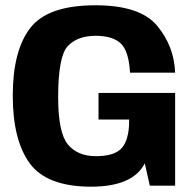

<svg xmlns="http://www.w3.org/2000/svg" viewBox="-20 -701 740 725"><path d="M325.7 4Q482.2 3.2 526.7 -84.2L545.7 0H641.3V-350H352V-249.7H467.6L467.2 -225.9Q462.8 -161.7 434.3 -136.5Q405.8 -111.3 341.8 -111.3Q273 -111.3 236.3 -155.6Q199.6 -199.9 199.6 -334.2Q199.6 -488.8 236.3 -527.3Q273 -565.8 340.6 -565.8Q406 -565.8 436.3 -536.6Q466.6 -507.3 471 -426.5H641.3Q637.6 -526.8 573.2 -603.9Q508.9 -681.1 340.3 -681.1Q160.4 -681.1 94.3 -595.4Q28.2 -509.8 28.2 -339.7Q28.2 -172 92.5 -84Q156.7 4 325.7 4Z"/></svg>

Font: Anybody Thin
Style: Regular
Weight: 100
Designer: Tyler Finck
Foundry: Etcetera Type Company
Version: Version 1.114;gftools[0.9.25]